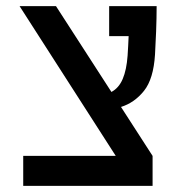

<svg xmlns="http://www.w3.org/2000/svg" viewBox="-20 -606 626 626"><path d="M55.7 0V-97.7H357.4L43.9 -585.9H162.6L343.3 -306.2Q367.7 -319.3 380.1 -348.6Q392.6 -377.9 396 -424.3Q397 -439.9 397.9 -456.1Q398.9 -472.2 399.4 -488.3H335.9V-585.9H490.7Q490.7 -547.4 489 -503.2Q487.3 -459 485.4 -428.2Q480.5 -348.6 449.5 -309.8Q418.5 -271 374.5 -257.3L477.5 -97.7V0Z"/></svg>

Font: CaskaydiaCove NFP
Style: Regular
Weight: 400
Designer: Aaron Bell
Foundry: Saja Typeworks
Version: Version 2111.001; VTT 6.35;Nerd Fonts 3.1.1